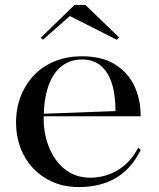

<svg xmlns="http://www.w3.org/2000/svg" viewBox="-20 -743 643 778"><path d="M312 -515Q392 -515 444.5 -483Q497 -451 523.5 -396.5Q550 -342 550 -272H155V-282L448 -293Q448 -359 433 -405.5Q418 -452 388 -477Q358 -502 312 -502Q265 -502 230 -475Q195 -448 176 -394Q157 -340 157 -260Q157 -213 170 -170.5Q183 -128 207 -94.5Q231 -61 266 -42Q301 -23 346 -23Q376 -23 405 -31Q434 -39 459 -54.5Q484 -70 504.5 -92.5Q525 -115 540 -145L550 -135Q528 -91 500 -62Q472 -33 439 -16Q406 1 371 8Q336 15 300 15Q240 15 193 -6Q146 -27 113 -62.5Q80 -98 62.5 -145Q45 -192 45 -245Q45 -306 65 -355.5Q85 -405 120.5 -441Q156 -477 205 -496Q254 -515 312 -515ZM154 -582 145 -590 282 -723H326L463 -591L453 -582L263 -678Z"/></svg>

Font: Kalnia
Style: Regular
Weight: 400
Designer: Frida Medrano
Foundry: Frida Medrano
Version: Version 1.105